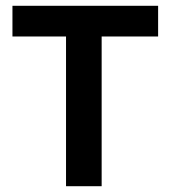

<svg xmlns="http://www.w3.org/2000/svg" viewBox="-20 -643 590 663"><path d="M208 0V-517H23V-623H526V-517H331V0Z"/></svg>

Font: Inconsolata SemiExpanded ExtraBold
Style: Regular
Weight: 800
Width: 6
Monospace: yes
Designer: Raph Levien, Cyreal, Brenton Simpson
Foundry: Raph Levien, Cyreal, Google
Version: Version 3.001; ttfautohint (v1.8.2.53-6de2)